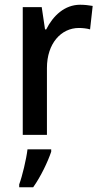

<svg xmlns="http://www.w3.org/2000/svg" viewBox="-20 -662 426 810"><path d="M318 -642C253 -642 204 -596 175 -538H170L156 -632H76V-93H178V-375C178 -479 238 -544 313 -544C328 -544 347 -542 360 -538L371 -637C355 -640 335 -642 318 -642ZM196 -22V-32H96C91 10 74 81 61 116V128H120C152 83 182 20 196 -22Z"/></svg>

Font: Noto Sans Kannada UI SemiCondensed Medium
Style: Regular
Weight: 500
Width: 4
Designer: Jelle Bosma - Monotype Design Team
Foundry: Monotype Imaging Inc.
Version: Version 2.005